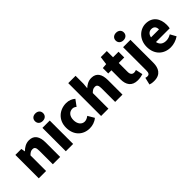

<svg xmlns="http://www.w3.org/2000/svg" viewBox="118 -1916 3302 3302"><g transform="rotate(-45 1769.0 -265.0)"><path d="M72 -529V40H250V-340C284 -373 308 -391 348 -391C393 -391 414 -369 414 -290V40H592V-312C592 -454 539 -543 415 -543C338 -543 280 -504 233 -458H230L217 -529Z M730 -529V40H908V-529ZM720 -700C720 -644 759 -608 819 -608C878 -608 918 -644 918 -700C918 -755 878 -791 819 -791C759 -791 720 -755 720 -700Z M1302 54C1362 54 1434 36 1490 -13L1421 -130C1392 -107 1358 -90 1322 -90C1253 -90 1201 -150 1201 -245C1201 -339 1250 -399 1329 -399C1353 -399 1375 -390 1401 -369L1484 -482C1441 -519 1387 -543 1318 -543C1159 -543 1019 -433 1019 -245C1019 -56 1142 54 1302 54Z M1588 -759V40H1766V-340C1800 -373 1824 -391 1864 -391C1909 -391 1930 -369 1930 -290V40H2108V-312C2108 -454 2055 -543 1931 -543C1854 -543 1798 -504 1757 -466L1766 -567V-759Z M2470 54C2528 54 2569 42 2599 33L2571 -96C2557 -91 2537 -85 2519 -85C2477 -85 2447 -110 2447 -173V-390H2581V-529H2447V-680H2300L2280 -529L2192 -522V-390H2269V-171C2269 -37 2327 54 2470 54Z M2661 261C2821 261 2871 153 2871 27V-529H2692V33C2692 95 2677 122 2634 122C2619 122 2605 119 2590 114L2559 245C2583 254 2612 261 2661 261ZM2682 -700C2682 -644 2723 -608 2781 -608C2840 -608 2881 -644 2881 -700C2881 -755 2840 -791 2781 -791C2723 -791 2682 -755 2682 -700Z M3272 54C3338 54 3416 31 3475 -11L3416 -118C3375 -94 3337 -82 3296 -82C3224 -82 3170 -114 3154 -192H3488C3492 -206 3496 -237 3496 -269C3496 -424 3416 -543 3252 -543C3115 -543 2982 -429 2982 -245C2982 -56 3108 54 3272 54ZM3151 -309C3163 -376 3206 -407 3255 -407C3320 -407 3345 -365 3345 -309Z"/></g></svg>

Font: コーポレート・ロゴ ver3 Bold
Style: Regular
Weight: 700
Designer: [KANA_main] LOGOTYPE.JP [Source Han Sans] Ryoko NISHIZUKA 西塚涼子 (kana, bopomofo & ideographs); Paul D. Hunt (Latin, Greek
Version: Version 12.001;FEAKit 1.0